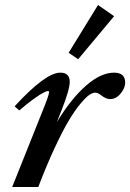

<svg xmlns="http://www.w3.org/2000/svg" viewBox="-20 -749 521 769"><path d="M293 -511.7 254.9 -537.6 372.6 -729 437 -684.1ZM28.8 0 149.4 -301.8Q176.8 -369.1 176.8 -380.4Q176.8 -384.3 171.9 -384.3Q166.5 -384.3 153.1 -377.4Q139.6 -370.6 114 -352.1Q88.4 -333.5 57.1 -306.6L38.6 -323.2Q162.1 -458 221.7 -458Q259.3 -458 259.3 -420.9Q259.3 -390.6 226.1 -306.2L208 -260.7Q265.6 -354.5 324.7 -406.2Q383.8 -458 437 -458Q481.4 -458 481.4 -418Q481.4 -396.5 463.1 -374.3Q444.8 -352.1 420.9 -352.1Q404.3 -352.1 383.3 -368.7Q372.1 -377.9 360.8 -377.9Q351.6 -377.9 338.1 -369.1Q324.7 -360.4 303 -334.5Q281.2 -308.6 257.1 -268.8Q232.9 -229 200.2 -159.2Q167.5 -89.4 133.3 0Z"/></svg>

Font: Elstob 8pt SemiBold
Style: Italic
Weight: 600
Italic angle: -20°
Designer: Peter S. Baker
Version: Version 1.015